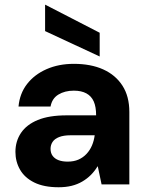

<svg xmlns="http://www.w3.org/2000/svg" viewBox="-20 -777 616 809"><path d="M227 12Q165 12 124.5 -8Q84 -28 64.5 -62Q45 -96 45 -137Q45 -182 68.5 -217Q92 -252 139.5 -271.5Q187 -291 261 -291H385Q385 -327 375 -349.5Q365 -372 344 -383.5Q323 -395 291 -395Q253 -395 226 -378.5Q199 -362 193 -328H58Q63 -383 94 -423Q125 -463 176 -485.5Q227 -508 291 -508Q363 -508 415 -484.5Q467 -461 496 -416Q525 -371 525 -305V0H408L392 -76H391Q379 -56 363 -40Q347 -24 326.5 -12Q306 0 281.5 6Q257 12 227 12ZM265 -96Q291 -96 310.5 -104.5Q330 -113 344.5 -128.5Q359 -144 367.5 -164Q376 -184 379 -207H277Q248 -207 229 -199.5Q210 -192 201.5 -179Q193 -166 193 -150Q193 -132 202 -120Q211 -108 227 -102Q243 -96 265 -96ZM400 -539 170 -646V-757H171L400 -639Z"/></svg>

Font: DM Sans 28pt ExtraBold
Style: Regular
Weight: 800
Version: Version 4.004;gftools[0.9.30]